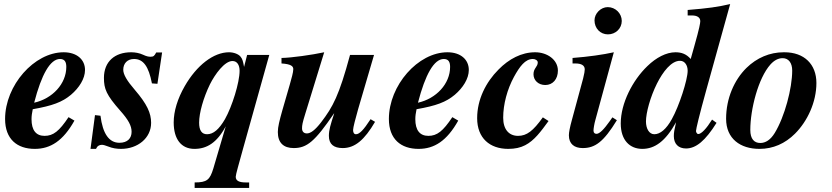

<svg xmlns="http://www.w3.org/2000/svg" viewBox="-20 -719 4093 944"><path d="M306 -390C306 -307 238 -234 148 -214C184 -353 227 -429 275 -429C299 -429 306 -413 306 -390ZM317 -143C271 -74 242 -51 199 -51C157 -51 135 -79 135 -133C135 -149 137 -162 141 -182C238 -199 286 -217 329 -253C369 -287 398 -332 398 -375C398 -426 358 -462 293 -462C148 -462 5 -299 5 -134C5 -35 64 13 151 13C228 13 290 -26 346 -126Z M777 -461H748C739 -444 735 -440 720 -440C710 -440 700 -442 683 -450C666 -458 645 -462 625 -462C544 -462 491 -416 491 -336C491 -282 503 -252 571 -175C611 -130 627 -101 627 -71C627 -39 607 -17 567 -17C516 -17 485 -62 474 -150L447 -153L425 13H452C458 -1 468 -7 481 -7C488 -7 498 -4 511 1C533 10 554 13 575 13C657 13 723 -40 723 -115C723 -163 703 -207 643 -277C604 -322 586 -353 586 -376C586 -408 607 -429 639 -429C685 -429 711 -392 727 -309L754 -307Z M1158 -371C1158 -313 1121 -195 1086 -133C1057 -83 1029 -59 998 -59C972 -59 959 -78 959 -116C959 -164 980 -238 1012 -304C1037 -354 1084 -419 1123 -419C1146 -419 1158 -399 1158 -371ZM1304 -449H1195L1180 -390C1175 -418 1172 -429 1163 -440C1153 -453 1129 -462 1106 -462C1030 -462 947 -398 888 -295C853 -234 834 -172 834 -117C834 -35 871 13 936 13C996 13 1046 -16 1090 -98L1029 109C1012 165 998 178 937 178V205H1205V178H1188C1156 178 1139 170 1139 150C1139 139 1155 85 1175 12Z M1802 -133C1767 -79 1747 -59 1730 -59C1719 -59 1716 -70 1716 -80C1716 -92 1728 -137 1741 -183L1819 -449H1701C1647 -249 1617 -194 1559 -118C1529 -79 1507 -63 1489 -63C1475 -63 1465 -71 1465 -88C1465 -103 1467 -115 1481 -160L1574 -462C1513 -449 1415 -435 1364 -434V-407C1410 -404 1422 -394 1422 -379C1422 -363 1413 -333 1405 -304L1368 -176C1354 -126 1346 -95 1346 -70C1346 -17 1374 9 1424 9C1489 9 1528 -23 1622 -161H1623C1605 -106 1597 -80 1597 -51C1597 -10 1621 9 1665 9C1725 9 1772 -31 1824 -120Z M2193 -390C2193 -307 2125 -234 2035 -214C2071 -353 2114 -429 2162 -429C2186 -429 2193 -413 2193 -390ZM2204 -143C2158 -74 2129 -51 2086 -51C2044 -51 2022 -79 2022 -133C2022 -149 2024 -162 2028 -182C2125 -199 2173 -217 2216 -253C2256 -287 2285 -332 2285 -375C2285 -426 2245 -462 2180 -462C2035 -462 1892 -299 1892 -134C1892 -35 1951 13 2038 13C2115 13 2177 -26 2233 -126Z M2649 -142C2601 -75 2570 -51 2527 -51C2483 -51 2454 -82 2454 -140C2454 -207 2474 -280 2507 -341C2535 -392 2562 -429 2600 -429C2612 -429 2624 -422 2624 -412C2624 -390 2603 -384 2603 -354C2603 -324 2627 -301 2661 -301C2698 -301 2723 -330 2723 -372C2723 -425 2671 -462 2611 -462C2544 -462 2482 -429 2431 -377C2369 -315 2326 -230 2326 -138C2326 -40 2388 13 2479 13C2512 13 2539 7 2562 -5C2607 -28 2639 -72 2677 -124Z M2991 -142 2977 -122C2950 -84 2928 -61 2913 -61C2905 -61 2898 -65 2898 -77C2898 -86 2902 -111 2907 -128L2998 -462C2944 -450 2873 -440 2795 -434V-407H2809C2839 -407 2855 -397 2855 -378C2855 -370 2853 -357 2847 -333L2792 -130C2782 -94 2777 -68 2777 -54C2777 -11 2804 9 2845 9C2905 9 2947 -20 3013 -128ZM3037 -616C3037 -653 3006 -684 2968 -684C2934 -684 2903 -653 2903 -619C2903 -580 2931 -550 2969 -550C3007 -550 3037 -579 3037 -616Z M3361 -371C3361 -327 3319 -197 3283 -133C3256 -84 3226 -59 3197 -59C3172 -59 3156 -86 3156 -122C3156 -164 3177 -242 3210 -308C3239 -366 3281 -421 3324 -420C3346 -420 3361 -399 3361 -371ZM3570 -699C3510 -685 3461 -678 3361 -670V-643H3382C3408 -643 3423 -633 3423 -615C3423 -606 3419 -581 3394 -493L3376 -429C3354 -454 3330 -462 3301 -462C3256 -462 3206 -436 3163 -394C3090 -324 3032 -211 3032 -112C3032 -29 3077 13 3138 13C3199 13 3252 -24 3304 -118C3295 -79 3293 -66 3293 -50C3293 -12 3315 11 3353 11C3402 11 3448 -27 3503 -115L3481 -131C3453 -86 3428 -60 3413 -60C3407 -60 3402 -69 3402 -75C3402 -84 3418 -152 3453 -278Z M3875 -372C3875 -285 3838 -145 3789 -65C3768 -31 3744 -16 3718 -16C3688 -16 3669 -36 3669 -80C3669 -182 3708 -335 3768 -402C3787 -423 3807 -433 3828 -433C3857 -433 3875 -410 3875 -372ZM3833 -462C3765 -462 3701 -435 3650 -385C3590 -326 3550 -235 3550 -135C3550 -37 3620 13 3714 13C3781 13 3840 -13 3889 -62C3950 -123 3994 -217 3994 -311C3994 -403 3934 -462 3837 -462Z"/></svg>

Font: XITS
Style: Bold Italic
Weight: 700
Italic angle: -16.33°
Designer: MicroPress Inc., with final additions and corrections provided by Coen Hoffman, Elsevier (retired)
Version: Version 1.302